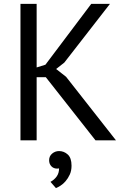

<svg xmlns="http://www.w3.org/2000/svg" viewBox="-20 -720 650 985"><path d="M85 0ZM215 -324H168V0H85V-700H168V-374L213 -388L448 -700H544L310 -399L268 -366L319 -326L575 0H470ZM232 102Q232 81 247.5 68Q263 55 283 55Q308 55 327.5 72.5Q347 90 347 130Q347 156 338 175.5Q329 195 316.5 209.5Q304 224 290.5 232.5Q277 241 267 245L239 213Q259 202 271 185Q283 168 283 144Q279 145 273 145Q255 145 243.5 133Q232 121 232 102Z"/></svg>

Font: PT Sans
Style: Regular
Weight: 400
Version: Version 2.003W OFL; ttfautohint (v1.6)